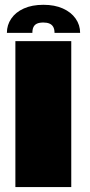

<svg xmlns="http://www.w3.org/2000/svg" viewBox="-20 -760 364 780"><path d="M42.5 0H269.5V-593H42.5ZM156.5 -740.5Q110 -740.5 76.8 -725.5Q43.5 -710.5 25.8 -684.5Q8 -658.5 8 -626.5H111.5Q111.5 -641 116 -650.2Q120.5 -659.5 130.2 -664Q140 -668.5 156.5 -668.5Q171 -668.5 181 -664.2Q191 -660 196.2 -650.8Q201.5 -641.5 201.5 -626.5H305.5Q305.5 -658.5 287.2 -684.5Q269 -710.5 235.5 -725.5Q202 -740.5 156.5 -740.5Z"/></svg>

Font: Anybody Thin Black
Style: Regular
Weight: 900
Version: Version 1.113;gftools[0.9.25]